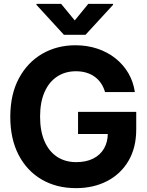

<svg xmlns="http://www.w3.org/2000/svg" viewBox="-20 -974 768 1004"><path d="M377.3 9.8Q275.1 9.8 197.7 -35.5Q120.3 -80.8 77.1 -164.4Q33.8 -247.9 33.8 -362.7Q33.8 -480.9 79 -564.7Q124.1 -648.5 201.2 -692.9Q278.2 -737.3 374.4 -737.3Q436.1 -737.3 489.3 -719.5Q542.5 -701.7 583.9 -668.8Q625.3 -635.8 651.4 -591.1Q677.5 -546.3 685.2 -492.4H529.3Q522 -518 508.4 -538.2Q494.9 -558.4 475.4 -572.5Q456 -586.6 431.3 -594Q406.6 -601.4 376.8 -601.4Q321.4 -601.4 279.1 -573.8Q236.8 -546.2 213.2 -493.2Q189.6 -440.1 189.6 -364.5Q189.6 -288.4 212.9 -235.2Q236.1 -181.9 278.5 -154.1Q320.8 -126.2 378.5 -126.2Q430.5 -126.2 467.4 -144.8Q504.4 -163.5 524.1 -197.6Q543.8 -231.7 543.8 -278.1L575.2 -273.4H388.1V-389.1H692.4V-297.5Q692.4 -201.8 652 -133Q611.5 -64.2 540.3 -27.2Q469 9.8 377.3 9.8ZM299.6 -953.9 370.9 -867.2 441.8 -953.9H571.1V-948.6L427.1 -792H314.3L170.7 -948.6V-953.9Z"/></svg>

Font: Inter Tight
Style: Regular
Weight: 400
Designer: Rasmus Andersson
Foundry: rsms
Version: Version 3.002